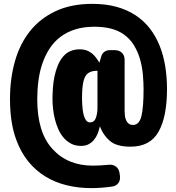

<svg xmlns="http://www.w3.org/2000/svg" viewBox="-20 -887 904 984"><path d="M448.7 77.1Q381.8 77.1 322 62.5Q262.2 47.9 212.9 17.8Q163.6 -12.2 125.5 -58.8Q87.4 -105.5 64 -168.9Q31.2 -255.4 31.2 -379.4Q31.2 -483.4 56.4 -572.5Q81.5 -661.6 133.5 -727.1Q185.5 -792.5 265.1 -829.8Q344.7 -867.2 453.1 -867.2Q522 -867.2 576.9 -852.1Q631.8 -836.9 674.6 -808.8Q717.3 -780.8 747.8 -741.2Q778.3 -701.7 797.9 -653.1Q817.4 -604.5 826.7 -548.3Q835.9 -492.2 835.9 -430.7Q835.9 -288.6 792.5 -211.9Q749.5 -135.3 648.9 -135.3Q577.1 -135.3 543 -165Q508.8 -194.3 491.7 -239.7Q487.8 -220.2 480.5 -202.1Q473.1 -184.1 461.7 -170.2Q450.2 -156.2 433.8 -147.7Q417.5 -139.2 395.5 -139.2Q366.7 -139.2 344.7 -150.6Q322.8 -162.1 306.4 -180.9Q290 -199.7 279.1 -224.4Q268.1 -249 261.5 -275.6Q254.9 -302.2 252 -328.6Q249 -355 249 -377.9Q249 -403.8 251 -434.1Q252.9 -464.4 259 -494.4Q265.1 -524.4 276.4 -552Q287.6 -579.6 305.7 -599.6Q336.4 -634.3 389.6 -634.3Q408.2 -634.3 422.6 -629.2Q437 -624 449 -615Q460.9 -606 470.7 -593.3Q480.5 -580.6 489.3 -565.9L499 -598.1Q502.9 -612.3 514.6 -621.1Q526.4 -629.9 541.5 -629.9H568.8Q591.3 -629.9 605 -616.2Q618.7 -602.5 618.7 -580.1V-317.4Q618.7 -306.6 620.1 -294.2Q621.6 -281.7 626.2 -271Q630.9 -260.3 639.4 -253.4Q647.9 -246.6 662.1 -246.6Q693.8 -246.6 705.1 -293Q710.4 -316.4 713.1 -350.1Q715.8 -383.8 715.8 -428.2Q715.8 -465.3 712.2 -505.6Q708.5 -545.9 697.5 -584Q686.5 -622.1 666.3 -655.3Q646 -688.5 613.3 -711.4Q558.6 -750 463.9 -750Q408.2 -750 364.7 -736.1Q321.3 -722.2 288.8 -697.3Q256.3 -672.4 233.9 -637.7Q211.4 -603 197.3 -561.8Q183.1 -520.5 177 -473.6Q170.9 -426.8 170.9 -377.9Q170.9 -208 249 -123.5Q326.7 -38.1 456.1 -38.1Q490.7 -38.1 536.6 -42.5Q559.1 -44.9 574.5 -33.2Q589.8 -21.5 592.8 1L594.7 14.2Q597.7 36.1 586.4 51.3Q575.2 66.4 553.7 69.3Q524.4 73.2 498.3 75.2Q472.2 77.1 448.7 77.1ZM440.9 -259.8Q463.4 -259.8 471.4 -283Q479.5 -306.2 479.5 -333V-524.4Q449.2 -524.4 431.9 -512.2Q414.6 -500 407.5 -469.2Q400.4 -438.5 400.4 -382.3Q400.4 -353.5 403.8 -325.2Q407.2 -296.9 416.3 -278.3Q425.3 -259.8 440.9 -259.8Z"/></svg>

Font: Fz Anton Round
Style: Regular
Weight: 400
Designer: Vernon Adams
Foundry: Vernon Adams
Version: Version 2.0 Mod + VH boi FontZin